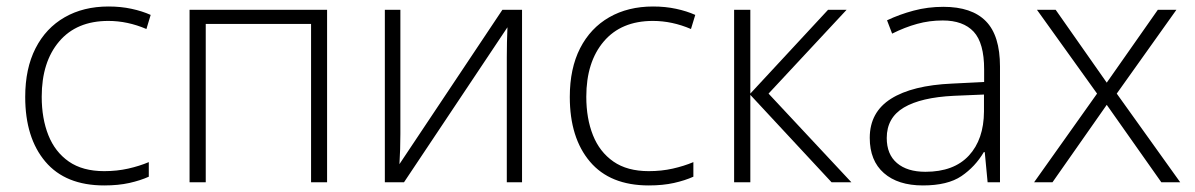

<svg xmlns="http://www.w3.org/2000/svg" viewBox="-20 -561 3678 591"><path d="M300.8 9.8Q181.6 9.8 119.6 -63.5Q57.6 -136.7 57.6 -262.7Q57.6 -350.1 89.4 -412.4Q121.1 -474.6 179 -507.8Q236.8 -541 314 -541Q352.1 -541 384.8 -533.9Q417.5 -526.9 443.8 -515.1L430.7 -471.7Q372.6 -496.6 313.5 -496.6Q215.8 -496.6 162.1 -433.3Q108.4 -370.1 108.4 -263.2Q108.4 -196.3 128.9 -144.8Q149.4 -93.3 191.9 -63.7Q234.4 -34.2 300.8 -34.2Q339.8 -34.2 374.5 -42Q409.2 -49.8 438 -62V-17.1Q412.1 -5.4 378.2 2.2Q344.2 9.8 300.8 9.8Z M986.8 -530.8V0H937.5V-487.3H613.3V0H563.5V-530.8Z M1212.4 -530.8V-149.4Q1212.4 -127 1211.7 -102.3Q1210.9 -77.6 1209.5 -55.7L1526.4 -530.8H1586.9V0H1540V-384.8Q1540 -406.7 1540.5 -431.4Q1541 -456.1 1542 -477.1L1223.6 0H1164.6V-530.8Z M1977.1 9.8Q1857.9 9.8 1795.9 -63.5Q1733.9 -136.7 1733.9 -262.7Q1733.9 -350.1 1765.6 -412.4Q1797.4 -474.6 1855.2 -507.8Q1913.1 -541 1990.2 -541Q2028.3 -541 2061 -533.9Q2093.8 -526.9 2120.1 -515.1L2106.9 -471.7Q2048.8 -496.6 1989.7 -496.6Q1892.1 -496.6 1838.4 -433.3Q1784.7 -370.1 1784.7 -263.2Q1784.7 -196.3 1805.2 -144.8Q1825.7 -93.3 1868.2 -63.7Q1910.6 -34.2 1977.1 -34.2Q2016.1 -34.2 2050.8 -42Q2085.4 -49.8 2114.3 -62V-17.1Q2088.4 -5.4 2054.4 2.2Q2020.5 9.8 1977.1 9.8Z M2528.8 -530.8H2585.9L2345.7 -272.9L2600.6 0H2539.6L2289.6 -269V0H2239.7V-530.8H2289.6V-272.9Z M2883.8 -540Q2971.2 -540 3014.6 -495.8Q3058.1 -451.7 3058.1 -356V0H3020L3011.2 -92.8H3008.3Q2981.9 -47.9 2939.5 -19Q2897 9.8 2820.8 9.8Q2744.1 9.8 2700.7 -28.3Q2657.2 -66.4 2657.2 -136.7Q2657.2 -215.8 2722.7 -257.1Q2788.1 -298.3 2910.6 -303.7L3009.3 -308.6V-347.2Q3009.3 -428.7 2977.1 -463.4Q2944.8 -498 2881.8 -498Q2840.8 -498 2803 -487.5Q2765.1 -477.1 2726.1 -457.5L2710.4 -498.5Q2748.5 -516.6 2792.2 -528.3Q2835.9 -540 2883.8 -540ZM3008.8 -270 2916 -266.1Q2814.9 -261.2 2762.2 -230Q2709.5 -198.7 2709.5 -136.2Q2709.5 -85.9 2741 -59.1Q2772.5 -32.2 2828.6 -32.2Q2916 -32.2 2962.2 -82Q3008.3 -131.8 3008.8 -217.8Z M3356.9 -272.9 3171.9 -530.8H3229.5L3386.7 -306.6L3543.9 -530.8H3601.1L3417.5 -272.9L3612.8 0H3554.7L3386.7 -238.3L3219.7 0H3163.1Z"/></svg>

Font: Open Sans Light
Style: Regular
Weight: 300
Designer: Monotype Design Team
Foundry: Monotype Imaging Inc.
Version: Version 3.000; ttfautohint (v1.8.4)